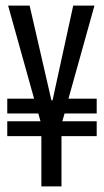

<svg xmlns="http://www.w3.org/2000/svg" viewBox="-20 -674 372 687"><path d="M128 -7V-187H6V-240H125L117 -268H6V-321H102L9 -654H86L164 -315H168L242 -654H318L225 -321H326V-268H211L203 -240H326V-187H200V-7Z"/></svg>

Font: Bricolage Grotesque 48pt Condensed Light
Style: Regular
Weight: 300
Width: 3
Designer: Mathieu Triay
Foundry: Atelier Triay
Version: Version 1.000; ttfautohint (v1.8.4.7-5d5b);gftools[0.9.32]